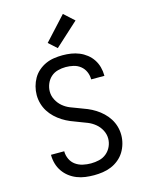

<svg xmlns="http://www.w3.org/2000/svg" viewBox="-143 -1069 885 1162"><g transform="rotate(-15 300.0 -488.0)"><path d="M299 8Q272 8 245 4.5Q218 1 192.5 -9Q167 -19 145.5 -35.5Q124 -52 108.5 -74.5Q93 -97 85.5 -123.5Q78 -150 78 -177Q78 -177 78 -178Q78 -179 78 -179H161Q161 -179 161 -178.5Q161 -178 161 -178Q161 -153 172 -129.5Q183 -106 203.5 -91.5Q224 -77 249 -71.5Q274 -66 299 -66Q325 -66 350.5 -72Q376 -78 396 -94.5Q416 -111 427 -135Q438 -159 438 -185Q438 -212 425 -237Q412 -262 391 -279.5Q370 -297 344.5 -307.5Q319 -318 293.5 -327Q268 -336 243 -346.5Q218 -357 195 -371.5Q172 -386 152 -405Q132 -424 117.5 -447Q103 -470 95.5 -496.5Q88 -523 88 -550Q88 -577 95 -603.5Q102 -630 115.5 -653.5Q129 -677 150 -695Q171 -713 195.5 -724Q220 -735 247 -739Q274 -743 301 -743Q328 -743 354 -739Q380 -735 404.5 -725Q429 -715 450 -698.5Q471 -682 485.5 -660Q500 -638 507 -612Q514 -586 514 -560Q514 -559 514 -558.5Q514 -558 514 -557H431Q431 -557 431 -557.5Q431 -558 431 -559Q431 -583 421 -605.5Q411 -628 392 -643Q373 -658 349 -663.5Q325 -669 301 -669Q276 -669 251.5 -662.5Q227 -656 208.5 -639.5Q190 -623 180 -599Q170 -575 170 -550Q170 -523 183 -498Q196 -473 216.5 -455.5Q237 -438 262.5 -427.5Q288 -417 314 -408Q340 -399 365 -388.5Q390 -378 413 -363.5Q436 -349 456 -330Q476 -311 490.5 -288Q505 -265 512.5 -239Q520 -213 520 -185Q520 -158 512.5 -131Q505 -104 490.5 -80.5Q476 -57 454 -39Q432 -21 406.5 -10.5Q381 0 353.5 4Q326 8 299 8ZM285 -792 234 -838 368 -984 432 -926Z"/></g></svg>

Font: Zed Sans Extended
Style: Regular
Weight: 400
Width: 7
Designer: Belleve Invis
Foundry: Belleve Invis
Version: Version 1.0.0; ttfautohint (v1.8.4)